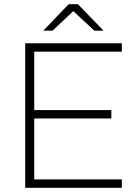

<svg xmlns="http://www.w3.org/2000/svg" viewBox="-20 -894 652 914"><path d="M100 -688H560V-648H143V-370H510V-330H143V-40H560V0H100ZM307 -874H351L473 -748H429L329 -841L230 -748H186Z"/></svg>

Font: Roundo Light
Style: Regular
Weight: 300
Designer: Namrata Goyal (Gurmukhi), Shiva Nallaperumal (Latin)
Foundry: Indian Type Foundry
Version: Version 1.000;PS 1.0;hotconv 1.0.88;makeotf.lib2.5.647800